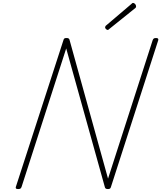

<svg xmlns="http://www.w3.org/2000/svg" viewBox="-20 -1274 1099 1308"><path d="M103 14Q83 14 88 -1L412 -1000Q414 -1008 418 -1011.5Q422 -1015 432 -1015Q441 -1015 445.5 -1013Q450 -1011 453 -1005L716 -57L1020 -1000Q1023 -1008 1027.5 -1011.5Q1032 -1015 1043 -1015Q1062 -1015 1058 -1000L736 -1Q734 7 729.5 10.5Q725 14 716 14Q707 14 702 11.5Q697 9 695 3L431 -944L127 -1Q124 7 119.5 10.5Q115 14 103 14ZM714 -1070Q708 -1070 702 -1076Q696 -1082 696 -1087Q696 -1089 697 -1092Q698 -1095 700 -1098L874 -1246Q877 -1249 880 -1251.5Q883 -1254 886 -1254Q891 -1254 896 -1250.5Q901 -1247 904 -1241.5Q907 -1236 907 -1230Q907 -1228 906.5 -1225.5Q906 -1223 903 -1220L725 -1077Q721 -1074 719 -1072Q717 -1070 714 -1070Z"/></svg>

Font: Playwrite BE VLG Thin
Style: Regular
Weight: 250
Designer: Veronika Burian, José Scaglione
Foundry: TypeTogether
Version: Version 1.002